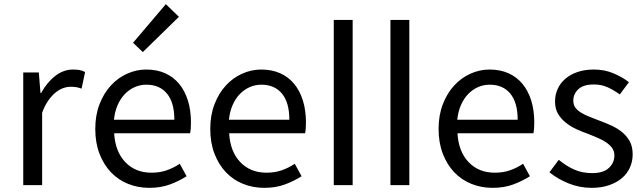

<svg xmlns="http://www.w3.org/2000/svg" viewBox="-20 -892 3104 925"><path d="M92 -543H167L175 -444H178Q207 -496 246.5 -526.5Q286 -557 332 -557Q350 -557 363.5 -554.5Q377 -552 390 -545L373 -465Q359 -470 348 -472Q337 -474 320 -474Q303 -474 284.5 -467.5Q266 -461 248 -446.5Q230 -432 213 -408Q196 -384 183 -349V0H92Z M699 13Q645 13 597.5 -6Q550 -25 515 -61.5Q480 -98 459.5 -151Q439 -204 439 -271Q439 -337 459.5 -390Q480 -443 514 -480Q548 -517 592.5 -537Q637 -557 684 -557Q736 -557 776 -539Q816 -521 843.5 -487.5Q871 -454 885.5 -407Q900 -360 900 -302Q900 -287 899 -273.5Q898 -260 896 -250H530Q535 -162 583.5 -111Q632 -60 710 -60Q750 -60 783 -71.5Q816 -83 846 -103L879 -43Q843 -20 799 -3.5Q755 13 699 13ZM820 -315Q820 -398 784.5 -441Q749 -484 685 -484Q656 -484 629.5 -472.5Q603 -461 582 -439.5Q561 -418 547 -386.5Q533 -355 529 -315ZM621 -686 779 -872 842 -811 668 -641Z M1253 13Q1199 13 1151.5 -6Q1104 -25 1069 -61.5Q1034 -98 1013.5 -151Q993 -204 993 -271Q993 -337 1013.5 -390Q1034 -443 1068 -480Q1102 -517 1146.5 -537Q1191 -557 1238 -557Q1290 -557 1330 -539Q1370 -521 1397.5 -487.5Q1425 -454 1439.5 -407Q1454 -360 1454 -302Q1454 -287 1453 -273.5Q1452 -260 1450 -250H1084Q1089 -162 1137.5 -111Q1186 -60 1264 -60Q1304 -60 1337 -71.5Q1370 -83 1400 -103L1433 -43Q1397 -20 1353 -3.5Q1309 13 1253 13ZM1374 -315Q1374 -398 1338.5 -441Q1303 -484 1239 -484Q1210 -484 1183.5 -472.5Q1157 -461 1136 -439.5Q1115 -418 1101 -386.5Q1087 -355 1083 -315Z M1588 0V-796H1679V0Z M1861 0V-796H1952V0Z M2353 13Q2299 13 2251.5 -6Q2204 -25 2169 -61.5Q2134 -98 2113.5 -151Q2093 -204 2093 -271Q2093 -337 2113.5 -390Q2134 -443 2168 -480Q2202 -517 2246.5 -537Q2291 -557 2338 -557Q2390 -557 2430 -539Q2470 -521 2497.5 -487.5Q2525 -454 2539.5 -407Q2554 -360 2554 -302Q2554 -287 2553 -273.5Q2552 -260 2550 -250H2184Q2189 -162 2237.5 -111Q2286 -60 2364 -60Q2404 -60 2437 -71.5Q2470 -83 2500 -103L2533 -43Q2497 -20 2453 -3.5Q2409 13 2353 13ZM2474 -315Q2474 -398 2438.5 -441Q2403 -484 2339 -484Q2310 -484 2283.5 -472.5Q2257 -461 2236 -439.5Q2215 -418 2201 -386.5Q2187 -355 2183 -315Z M2830 13Q2772 13 2719 -8.5Q2666 -30 2627 -62L2672 -122Q2707 -93 2745.5 -75.5Q2784 -58 2833 -58Q2887 -58 2913.5 -83Q2940 -108 2940 -143Q2940 -164 2929 -179Q2918 -194 2900.5 -206Q2883 -218 2860.5 -227.5Q2838 -237 2816 -246Q2787 -256 2758.5 -269Q2730 -282 2706.5 -300.5Q2683 -319 2668.5 -343.5Q2654 -368 2654 -403Q2654 -435 2666.5 -463Q2679 -491 2703 -512Q2727 -533 2762 -545Q2797 -557 2841 -557Q2892 -557 2935 -539Q2978 -521 3010 -496L2966 -437Q2937 -458 2907.5 -471.5Q2878 -485 2841 -485Q2790 -485 2766 -462Q2742 -439 2742 -407Q2742 -387 2752 -373.5Q2762 -360 2779 -349.5Q2796 -339 2817.5 -330.5Q2839 -322 2862 -313Q2892 -302 2921.5 -289Q2951 -276 2974.5 -257.5Q2998 -239 3013 -213Q3028 -187 3028 -148Q3028 -115 3015 -85.5Q3002 -56 2977 -34.5Q2952 -13 2915 0Q2878 13 2830 13Z"/></svg>

Font: SpoqaHanSans-Regular
Style: Regular
Weight: 400
Designer: [Spoqa Han Sans] Dong-huui Kim \uAE40 \uB3D9 \uD718  Younghwa Kang \uAC15 \uC601 \uD654  [Noto Sans] Ryoko NISHIZUKA \u8
Foundry: Spoqa (http://www.spoqa-han-sans.com)
Version: Version 2.000